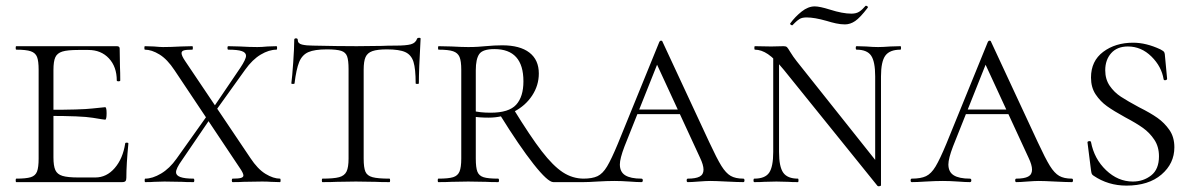

<svg xmlns="http://www.w3.org/2000/svg" viewBox="-20 -627 4099 661"><path d="M36 -12Q70 -12 86 -17Q102 -22 107.5 -36.5Q113 -51 113 -81V-387Q113 -417 107.5 -431Q102 -445 86 -450.5Q70 -456 36 -456Q34 -456 34 -462Q34 -468 36 -468H382Q392 -468 392 -460L393 -398Q394 -379 394 -350Q394 -347 388 -347Q382 -347 382 -350Q382 -397 355 -426Q328 -455 284 -455H250Q212 -455 194.5 -449.5Q177 -444 170.5 -430Q164 -416 164 -386V-85Q164 -56 170.5 -41.5Q177 -27 195 -21.5Q213 -16 250 -16H308Q347 -16 375 -48.5Q403 -81 411 -133Q411 -136 416.5 -136Q422 -136 422 -133Q415 -61 415 -15Q415 -7 412 -3.5Q409 0 400 0H36Q34 0 34 -6Q34 -12 36 -12ZM144 -228V-249Q259 -249 298 -253.5Q337 -258 342 -258Q347 -258 347 -237Q347 -215 342 -215Q338 -215 299.5 -221.5Q261 -228 144 -228Z M586 -34Q586 -12 646 -12Q649 -12 649 -6Q649 0 646 0Q619 0 606 -1L546 -2L511 -1Q501 0 480 0Q478 0 478 -6Q478 -12 480 -12Q505 -12 534.5 -29.5Q564 -47 588 -81L701 -240L713 -232L606 -75Q586 -47 586 -34ZM827 -435Q827 -446 812.5 -451Q798 -456 766 -456Q763 -456 763 -462Q763 -468 766 -468L806 -467Q840 -465 866 -465Q881 -465 901 -467L932 -468Q934 -468 934 -462Q934 -456 932 -456Q906 -456 877.5 -439Q849 -422 824 -387L715 -235L706 -244L807 -393Q827 -423 827 -435ZM944 0 912 -1Q902 -2 882 -2L819 -1Q805 0 781 0Q778 0 778 -6Q778 -12 781 -12Q801 -12 809.5 -14.5Q818 -17 818 -23Q818 -31 804 -51L581 -385Q556 -423 529 -439.5Q502 -456 479 -456Q477 -456 477 -462Q477 -468 479 -468L510 -467Q532 -465 541 -465Q567 -465 603 -467L642 -468Q644 -468 644 -462Q644 -456 642 -456Q621 -456 613 -453.5Q605 -451 605 -444Q605 -435 618 -416L842 -83Q867 -45 894 -28.5Q921 -12 944 -12Q946 -12 946 -6Q946 0 944 0Z M994 -340Q994 -338 988.5 -338Q983 -338 983 -340Q986 -362 989.5 -412.5Q993 -463 993 -490Q993 -495 999 -495Q1005 -495 1005 -490Q1005 -477 1020 -473.5Q1035 -470 1057 -470Q1145 -468 1208 -468L1295 -469Q1313 -470 1342 -470Q1378 -470 1394.5 -474.5Q1411 -479 1416 -494Q1418 -497 1423 -497Q1428 -497 1428 -494Q1422 -386 1422 -340Q1422 -338 1416.5 -338Q1411 -338 1411 -340Q1411 -390 1403.5 -414Q1396 -438 1375.5 -447.5Q1355 -457 1312 -457Q1279 -457 1262 -451Q1245 -445 1238.5 -430.5Q1232 -416 1232 -387V-81Q1232 -50 1238 -36Q1244 -22 1262.5 -17Q1281 -12 1321 -12Q1323 -12 1323 -6Q1323 0 1321 0Q1290 0 1273 -1L1205 -2L1140 -1Q1122 0 1090 0Q1088 0 1088 -6Q1088 -12 1090 -12Q1129 -12 1147.5 -17Q1166 -22 1173 -36.5Q1180 -51 1180 -81V-389Q1180 -419 1175 -433Q1170 -447 1154.5 -452Q1139 -457 1105 -457Q1063 -457 1041.5 -447.5Q1020 -438 1010 -413.5Q1000 -389 994 -340Z M1695 0Q1668 0 1653 -1L1592 -2L1534 -1Q1518 0 1489 0Q1487 0 1487 -6Q1487 -12 1489 -12Q1524 -12 1540 -17Q1556 -22 1562 -36.5Q1568 -51 1568 -81V-387Q1568 -417 1562 -431Q1556 -445 1540 -450.5Q1524 -456 1490 -456Q1488 -456 1488 -462Q1488 -468 1490 -468L1535 -467Q1571 -465 1592 -465Q1611 -465 1626 -466Q1641 -467 1651 -468Q1683 -471 1709 -471Q1770 -471 1802.5 -446Q1835 -421 1835 -374Q1835 -333 1812 -298Q1789 -263 1749.5 -242.5Q1710 -222 1662 -222Q1630 -222 1607 -226L1606 -246Q1631 -239 1669 -239Q1732 -239 1757 -266.5Q1782 -294 1782 -347Q1782 -458 1682 -458Q1642 -458 1630 -441Q1618 -424 1618 -385V-81Q1618 -50 1623.5 -36Q1629 -22 1644.5 -17Q1660 -12 1695 -12Q1698 -12 1698 -6Q1698 0 1695 0ZM1990 0H1885Q1866 0 1817 -62Q1768 -124 1701 -232L1747 -253Q1806 -157 1845 -106.5Q1884 -56 1917.5 -34Q1951 -12 1990 -12Q1992 -12 1992 -6Q1992 0 1990 0Z M2174 -250H2356L2363 -234H2158ZM2539 0Q2521 0 2481 -2Q2443 -4 2425 -4Q2411 -4 2385 -2Q2361 0 2348 0Q2344 0 2344 -6Q2344 -12 2348 -12Q2375 -12 2388.5 -19Q2402 -26 2402 -43Q2402 -59 2390 -84L2232 -426L2254 -434L2130 -123Q2114 -81 2114 -61Q2114 -35 2132.5 -23.5Q2151 -12 2188 -12Q2193 -12 2193 -6Q2193 0 2188 0Q2173 0 2147 -2Q2119 -4 2095 -4Q2070 -4 2036 -2Q2006 0 1988 0Q1984 0 1984 -6Q1984 -12 1988 -12Q2019 -12 2037 -20.5Q2055 -29 2070 -54Q2085 -79 2107 -132L2250 -483Q2252 -487 2256 -487Q2260 -487 2261 -483L2422 -137Q2448 -81 2463.5 -56Q2479 -31 2495.5 -21.5Q2512 -12 2539 -12Q2543 -12 2543 -6Q2543 0 2539 0Z M2642 -446 2662 -443V-104Q2662 -53 2676.5 -32.5Q2691 -12 2727 -12Q2729 -12 2729 -6Q2729 0 2727 0Q2705 0 2694 -1L2653 -2L2611 -1Q2599 0 2577 0Q2574 0 2574 -6Q2574 -12 2577 -12Q2614 -12 2628 -32.5Q2642 -53 2642 -104ZM3001 13 2679 -386Q2647 -425 2624 -440.5Q2601 -456 2579 -456Q2577 -456 2577 -462Q2577 -468 2579 -468L2635 -467L2678 -468Q2686 -468 2689.5 -464.5Q2693 -461 2700 -449Q2711 -431 2723 -416L3003 -64L3013 11Q3013 13 3008 14Q3003 15 3001 13ZM3013 11 2993 -20V-364Q2993 -415 2979 -435.5Q2965 -456 2929 -456Q2926 -456 2926 -462Q2926 -468 2929 -468L2962 -467Q2986 -465 3003 -465Q3019 -465 3045 -467L3080 -468Q3082 -468 3082 -462Q3082 -456 3080 -456Q3043 -456 3028 -435.5Q3013 -415 3013 -364ZM2960 -607H2962Q2965 -607 2967 -604.5Q2969 -602 2967 -600Q2941 -566 2924 -554.5Q2907 -543 2889 -543Q2874 -543 2858 -546.5Q2842 -550 2826 -555Q2784 -567 2757 -567Q2741 -567 2732.5 -561.5Q2724 -556 2717.5 -549.5Q2711 -543 2708 -540H2707Q2704 -540 2701.5 -542.5Q2699 -545 2701 -547Q2717 -569 2739.5 -587Q2762 -605 2785 -605Q2802 -605 2837 -594Q2881 -580 2911 -580Q2928 -580 2938.5 -587Q2949 -594 2960 -607Z M3305 -250H3487L3494 -234H3289ZM3670 0Q3652 0 3612 -2Q3574 -4 3556 -4Q3542 -4 3516 -2Q3492 0 3479 0Q3475 0 3475 -6Q3475 -12 3479 -12Q3506 -12 3519.5 -19Q3533 -26 3533 -43Q3533 -59 3521 -84L3363 -426L3385 -434L3261 -123Q3245 -81 3245 -61Q3245 -35 3263.5 -23.5Q3282 -12 3319 -12Q3324 -12 3324 -6Q3324 0 3319 0Q3304 0 3278 -2Q3250 -4 3226 -4Q3201 -4 3167 -2Q3137 0 3119 0Q3115 0 3115 -6Q3115 -12 3119 -12Q3150 -12 3168 -20.5Q3186 -29 3201 -54Q3216 -79 3238 -132L3381 -483Q3383 -487 3387 -487Q3391 -487 3392 -483L3553 -137Q3579 -81 3594.5 -56Q3610 -31 3626.5 -21.5Q3643 -12 3670 -12Q3674 -12 3674 -6Q3674 0 3670 0Z M3901 -258Q3941 -238 3965 -221Q3989 -204 4006 -179.5Q4023 -155 4023 -120Q4023 -64 3978.5 -26Q3934 12 3858 12Q3795 12 3745 -22Q3740 -25 3738.5 -29Q3737 -33 3736 -41L3724 -136Q3723 -140 3729 -141Q3735 -142 3736 -138Q3747 -80 3788 -41Q3829 -2 3880 -2Q3916 -2 3943 -23Q3970 -44 3970 -89Q3970 -122 3954 -146Q3938 -170 3915 -186.5Q3892 -203 3854 -223Q3814 -245 3791 -261.5Q3768 -278 3752 -302Q3736 -326 3736 -360Q3736 -417 3778 -448.5Q3820 -480 3881 -480Q3926 -480 3975 -457Q3984 -452 3986.5 -449.5Q3989 -447 3990 -441L3998 -356Q3998 -352 3992.5 -351Q3987 -350 3986 -354Q3979 -398 3944 -432.5Q3909 -467 3863 -467Q3826 -467 3805.5 -444Q3785 -421 3785 -385Q3785 -354 3800.5 -331.5Q3816 -309 3839 -294Q3862 -279 3901 -258Z"/></svg>

Font: Cormorant SC Light
Style: Regular
Weight: 300
Designer: Christian Thalmann (Catharsis Fonts)
Foundry: Catharsis Fonts
Version: Version 4.000